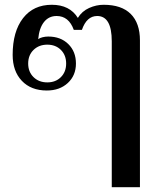

<svg xmlns="http://www.w3.org/2000/svg" viewBox="-20 -596 672 804"><path d="M448 -423Q448 -529 387 -529Q343 -529 323 -471H289Q268 -529 217 -529Q184 -529 164 -503.5Q144 -478 140 -432Q146 -437 158 -440Q170 -443 182 -443Q234 -443 266 -411.5Q298 -380 298 -330Q298 -280 264 -248.5Q230 -217 176 -217Q110 -217 71.5 -257.5Q33 -298 33 -366Q33 -464 76.5 -520Q120 -576 197 -576Q272 -576 306 -521Q323 -549 353 -562.5Q383 -576 414 -576Q489 -576 527.5 -537.5Q566 -499 566 -427V188H448ZM257 -330Q257 -365 235 -387Q213 -409 178 -409Q143 -409 120.5 -387Q98 -365 98 -330Q98 -295 120.5 -273Q143 -251 178 -251Q213 -251 235 -273Q257 -295 257 -330Z"/></svg>

Font: Fahkwang Medium
Style: Regular
Weight: 500
Version: Version 1.000; ttfautohint (v1.6)